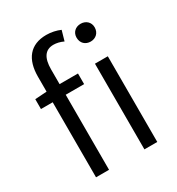

<svg xmlns="http://www.w3.org/2000/svg" viewBox="-190 -929 967 1048"><g transform="rotate(-30 293.0 -404.5)"><path d="M107 0H189V-473H305V-540H189V-633C189 -705 214 -743 267 -743C286 -743 308 -738 329 -728L347 -791C322 -802 291 -809 260 -809C157 -809 107 -743 107 -634V-540L33 -535V-473H107ZM412 0H493V-540H412ZM453 -656C485 -656 510 -678 510 -713C510 -746 485 -768 453 -768C420 -768 396 -746 396 -713C396 -678 420 -656 453 -656Z"/></g></svg>

Font: Source Han Sans JP Normal
Style: Regular
Weight: 350
Designer: Ryoko NISHIZUKA 西塚涼子 (kana, bopomofo & ideographs); Paul D. Hunt (Latin, Greek & Cyrillic); Sandoll Communications 산돌커뮤니
Foundry: Adobe
Version: Version 2.002;hotconv 1.0.116;makeotfexe 2.5.65601